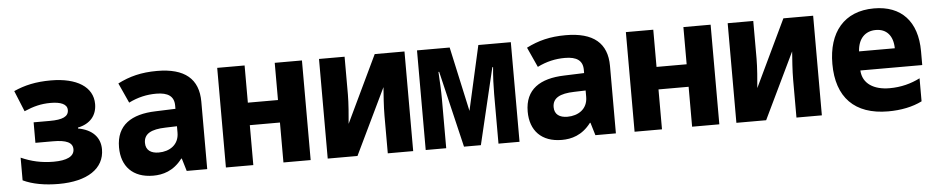

<svg xmlns="http://www.w3.org/2000/svg" viewBox="-37 -802 5141 1054"><g transform="rotate(-5 2533.5 -275.5)"><path d="M252 10C411 10 505 -53 505 -159C505 -225 462 -270 384 -284V-289C452 -303 489 -347 489 -410C489 -504 401 -560 258 -560C175 -560 113 -546 53 -519L100 -404C151 -426 193 -437 246 -437C301 -437 337 -423 337 -390C337 -354 304 -339 233 -339H144V-226H241C314 -226 349 -210 349 -173C349 -133 307 -114 235 -114C169 -114 112 -127 56 -152V-27C108 -2 177 10 252 10Z M773 10C825 10 885 -5 934 -70H937L958 0H1071V-372C1071 -497 996 -561 843 -561C756 -561 691 -544 626 -511L676 -401C726 -426 776 -437 828 -437C893 -437 926 -414 926 -363V-345L816 -341C683 -337 599 -284 599 -161C599 -57 660 10 773 10ZM814 -114C771 -114 743 -133 743 -173C743 -223 783 -245 863 -247L926 -249V-214C926 -146 873 -114 814 -114Z M1174 0H1325V-220H1491V0H1641V-549H1491V-344H1325V-549H1174Z M1735 0H1899L2074 -364C2071 -324 2066 -258 2066 -208V0H2206V-549H2042L1866 -180C1870 -222 1876 -294 1876 -341V-549H1735Z M2275 0H2388V-273C2388 -319 2385 -369 2382 -421H2386L2486 0H2579L2679 -421H2683C2678 -369 2676 -316 2676 -273V0H2792V-549H2613L2533 -193L2455 -549H2275Z M3025 10C3077 10 3137 -5 3186 -70H3189L3210 0H3323V-372C3323 -497 3248 -561 3095 -561C3008 -561 2943 -544 2878 -511L2928 -401C2978 -426 3028 -437 3080 -437C3145 -437 3178 -414 3178 -363V-345L3068 -341C2935 -337 2851 -284 2851 -161C2851 -57 2912 10 3025 10ZM3066 -114C3023 -114 2995 -133 2995 -173C2995 -223 3035 -245 3115 -247L3178 -249V-214C3178 -146 3125 -114 3066 -114Z M3426 0H3577V-220H3743V0H3893V-549H3743V-344H3577V-549H3426Z M3987 0H4151L4326 -364C4323 -324 4318 -258 4318 -208V0H4458V-549H4294L4118 -180C4122 -222 4128 -294 4128 -341V-549H3987Z M4823 10C4894 10 4958 -3 5010 -29V-156C4961 -131 4905 -116 4842 -116C4756 -116 4694 -153 4690 -227H5031V-303C5031 -468 4944 -560 4794 -560C4628 -560 4540 -449 4540 -276C4540 -92 4638 10 4823 10ZM4692 -332C4696 -401 4734 -441 4794 -441C4852 -441 4888 -402 4889 -332Z"/></g></svg>

Font: Noto Sans Mono SemiCondensed ExtraBold
Style: Regular
Weight: 800
Width: 4
Designer: Monotype Design Team
Foundry: Monotype Imaging Inc.
Version: Version 2.014